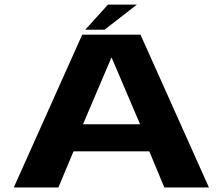

<svg xmlns="http://www.w3.org/2000/svg" viewBox="-20 -830 985 850"><path d="M41 0H238.5L305.5 -160H641L707.5 0H905L602 -676.5H344ZM347.5 -280 473 -574.5H474.5L600 -280ZM357.5 -698.5H443L586 -809.5H458Z"/></svg>

Font: Anybody Expanded
Style: Bold
Weight: 700
Width: 7
Designer: Tyler Finck
Foundry: Etcetera Type Company
Version: Version 1.113;gftools[0.9.25]